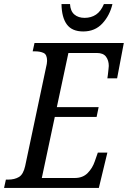

<svg xmlns="http://www.w3.org/2000/svg" viewBox="-38 -926 630 946"><path d="M-18 0 -9 -41H1Q34 -41 55.5 -54Q77 -67 86 -108L188 -590Q191 -603 192.5 -611Q194 -619 194 -626Q194 -657 177 -665Q160 -673 135 -673H123L132 -714H572L539 -540H491Q492 -544 493.5 -557.5Q495 -571 496.5 -584.5Q498 -598 498 -601Q498 -628 484.5 -646.5Q471 -665 439 -665H299L242 -398H448L438 -350H232L168 -49H330Q370 -49 394 -73.5Q418 -98 429 -131L444 -174H491L449 0ZM372 -771Q317 -771 291.5 -805.5Q266 -840 265 -906H307Q309 -871 328.5 -854.5Q348 -838 379 -838Q411 -838 435 -854Q459 -870 474 -906H516Q503 -850 466.5 -810.5Q430 -771 372 -771Z"/></svg>

Font: Noto Serif Condensed
Style: Italic
Weight: 400
Width: 3
Italic angle: -12°
Designer: Monotype Design Team
Foundry: Monotype Imaging Inc.
Version: Version 2.014; ttfautohint (v1.8.4.7-5d5b)